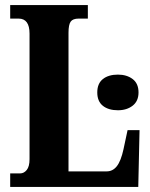

<svg xmlns="http://www.w3.org/2000/svg" viewBox="-20 -734 591 754"><path d="M20 -53H59Q74 -53 85 -66.5Q96 -80 96 -109V-602Q96 -661 53 -661H20V-714H325V-661H289Q266 -661 257.5 -649Q249 -637 249 -605V-61H399Q423 -61 439 -81.5Q455 -102 465 -148L481 -223H528L523 0H20ZM362 -371Q362 -406 384 -423.5Q406 -441 443 -441Q478 -441 501 -423.5Q524 -406 524 -371Q524 -337 501 -319Q478 -301 443 -301Q406 -301 384 -318.5Q362 -336 362 -371Z"/></svg>

Font: Noto Serif CondExtraBold
Style: Regular
Weight: 800
Width: 3
Designer: Monotype Design Team
Foundry: Monotype Imaging Inc.
Version: Version 1.001